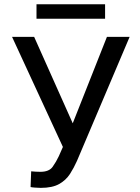

<svg xmlns="http://www.w3.org/2000/svg" viewBox="-20 -887 669 917"><path d="M302.7 -235.8 490.7 -710.9H599.1L347.7 -118.7Q333 -85.4 314 -55.9Q294.9 -26.4 262.5 -8.1Q230 10.3 174.8 10.3Q163.1 10.3 147 9Q130.9 7.8 126 6.3L128.9 -68.8Q134.3 -67.9 149.9 -67.1Q165.5 -66.4 172.9 -66.4Q214.4 -66.4 231.4 -90.3Q248.5 -114.3 261.2 -141.6ZM143.1 -710.9 340.8 -268.1 364.3 -180.7 285.2 -174.8 37.6 -710.9ZM481.9 -866.7V-797.4H154.3V-866.7Z"/></svg>

Font: RobotoDEMO
Style: Regular
Weight: 400
Designer: Christian Robertson
Foundry: Google
Version: Version 2.136